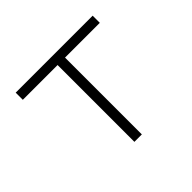

<svg xmlns="http://www.w3.org/2000/svg" viewBox="-126 -678 837 837"><g transform="rotate(-45 293.0 -259.0)"><path d="M270 0V-473.6H55.7V-517.6H530.3V-473.6H315.9V0Z"/></g></svg>

Font: Cascadia Mono ExtraLight
Style: Regular
Weight: 200
Monospace: yes
Designer: Aaron Bell
Foundry: Saja Typeworks
Version: Version 2404.023; ttfautohint (v1.8.4)